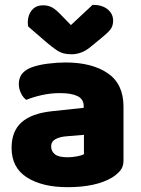

<svg xmlns="http://www.w3.org/2000/svg" viewBox="-20 -760 584 796"><path d="M260 -108Q277 -108 297.5 -111.5Q318 -115 328 -121V-201L256 -195Q228 -193 210 -183Q192 -173 192 -153Q192 -133 207.5 -120.5Q223 -108 260 -108ZM252 -501Q361 -501 426.5 -456.5Q492 -412 492 -318V-94Q492 -68 477.5 -51.5Q463 -35 443 -23Q411 -4 365 6Q319 16 260 16Q155 16 91.5 -24.5Q28 -65 28 -147Q28 -216 69.5 -253Q111 -290 196 -299L327 -313V-320Q327 -349 301.5 -361.5Q276 -374 228 -374Q191 -374 154.5 -366Q118 -358 89 -346Q76 -355 67 -373.5Q58 -392 58 -412Q58 -460 109 -480Q138 -491 177.5 -496Q217 -501 252 -501ZM240 -691 274 -656 364 -740Q403 -740 426 -721.5Q449 -703 449 -674Q449 -652 437.5 -637.5Q426 -623 401 -603L356 -566Q337 -550 317 -542.5Q297 -535 277 -535Q259 -535 244.5 -538.5Q230 -542 213.5 -553Q197 -564 171 -586L97 -650Q93 -669 98 -689.5Q103 -710 118 -724Q133 -738 159 -738Q179 -738 195.5 -729.5Q212 -721 240 -691Z"/></svg>

Font: Baloo Bhaijaan 2 ExtraBold
Style: Regular
Weight: 800
Designer: Sanskriti Dholi, Noopur Datye and Ek Type
Foundry: Ek Type
Version: Version 1.701